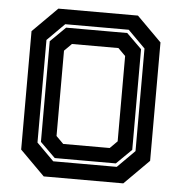

<svg xmlns="http://www.w3.org/2000/svg" viewBox="-51 -749 755 798"><g transform="rotate(5 326.5 -350.0)"><path d="M160.5 0 57.5 -103V-597L160.5 -700H492.5L595.5 -597V-103L492.5 0ZM229.5 -141.5H423.5L454 -172V-528L423.5 -558.5H229.5L199 -528V-172ZM194.5 -66H459.5L531.5 -138V-566L459.5 -638H194.5L122.5 -566V-138ZM199.5 -80 136.5 -142V-562L199.5 -624H454.5L517.5 -562V-142L454.5 -80Z"/></g></svg>

Font: Tourney
Style: Bold
Weight: 700
Designer: Tyler Finck
Foundry: Etcetera Type Co
Version: Version 1.015